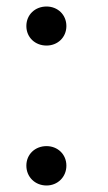

<svg xmlns="http://www.w3.org/2000/svg" viewBox="-20 -534 332 590"><path d="M123 -394C157 -394 184 -419 184 -454C184 -489 157 -514 123 -514C88 -514 61 -489 61 -454C61 -419 88 -394 123 -394ZM123 36C157 36 184 10 184 -25C184 -60 157 -85 123 -85C88 -85 61 -60 61 -25C61 10 88 36 123 36Z"/></svg>

Font: LINE Seed JP_OTF Regular
Style: Regular
Weight: 400
Designer: LY Corporation & Fontrix & Fontworks
Version: Version 1.002